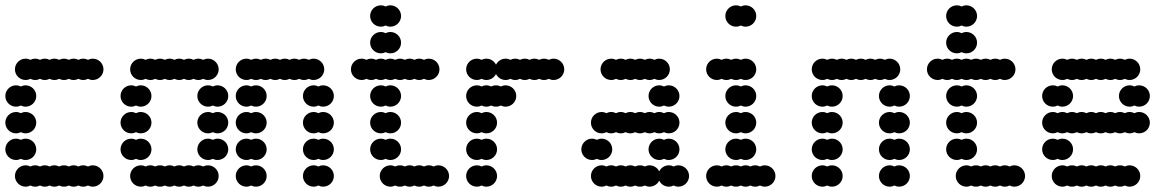

<svg xmlns="http://www.w3.org/2000/svg" viewBox="-20 -700 4360 720"><path d="M36 -40C36 -18 54 0 76 0C82.5 0 88.6 -1.6 94 -4.3C99.4 -1.6 105.5 0 112 0C118.5 0 124.6 -1.6 130 -4.3C135.4 -1.6 141.5 0 148 0C154.5 0 160.6 -1.6 166 -4.3C171.4 -1.6 177.5 0 184 0C190.5 0 196.6 -1.6 202 -4.3C207.4 -1.6 213.5 0 220 0C226.5 0 232.6 -1.6 238 -4.3C243.4 -1.6 249.5 0 256 0C262.5 0 268.6 -1.6 274 -4.3C279.4 -1.6 285.5 0 292 0C298.5 0 304.6 -1.6 310 -4.3C315.4 -1.6 321.5 0 328 0C350 0 368 -18 368 -40C368 -62 350 -80 328 -80C321.5 -80 315.4 -78.4 310 -75.7C304.6 -78.4 298.5 -80 292 -80C285.5 -80 279.4 -78.4 274 -75.7C268.6 -78.4 262.5 -80 256 -80C249.5 -80 243.4 -78.4 238 -75.7C232.6 -78.4 226.5 -80 220 -80C213.5 -80 207.4 -78.4 202 -75.7C196.6 -78.4 190.5 -80 184 -80C177.5 -80 171.4 -78.4 166 -75.7C160.6 -78.4 154.5 -80 148 -80C141.5 -80 135.4 -78.4 130 -75.7C124.6 -78.4 118.5 -80 112 -80C105.5 -80 99.4 -78.4 94 -75.7C88.6 -78.4 82.5 -80 76 -80C54 -80 36 -62 36 -40ZM0 -140C0 -118 18 -100 40 -100C46.5 -100 52.6 -101.6 58 -104.3C63.4 -101.6 69.5 -100 76 -100C98 -100 116 -118 116 -140C116 -162 98 -180 76 -180C69.5 -180 63.4 -178.4 58 -175.7C52.6 -178.4 46.5 -180 40 -180C18 -180 0 -162 0 -140ZM0 -240C0 -218 18 -200 40 -200C46.5 -200 52.6 -201.6 58 -204.3C63.4 -201.6 69.5 -200 76 -200C98 -200 116 -218 116 -240C116 -262 98 -280 76 -280C69.5 -280 63.4 -278.4 58 -275.7C52.6 -278.4 46.5 -280 40 -280C18 -280 0 -262 0 -240ZM0 -340C0 -318 18 -300 40 -300C46.5 -300 52.6 -301.6 58 -304.3C63.4 -301.6 69.5 -300 76 -300C98 -300 116 -318 116 -340C116 -362 98 -380 76 -380C69.5 -380 63.4 -378.4 58 -375.7C52.6 -378.4 46.5 -380 40 -380C18 -380 0 -362 0 -340ZM36 -440C36 -418 54 -400 76 -400C82.5 -400 88.6 -401.6 94 -404.3C99.4 -401.6 105.5 -400 112 -400C118.5 -400 124.6 -401.6 130 -404.3C135.4 -401.6 141.5 -400 148 -400C154.5 -400 160.6 -401.6 166 -404.3C171.4 -401.6 177.5 -400 184 -400C190.5 -400 196.6 -401.6 202 -404.3C207.4 -401.6 213.5 -400 220 -400C226.5 -400 232.6 -401.6 238 -404.3C243.4 -401.6 249.5 -400 256 -400C262.5 -400 268.6 -401.6 274 -404.3C279.4 -401.6 285.5 -400 292 -400C298.5 -400 304.6 -401.6 310 -404.3C315.4 -401.6 321.5 -400 328 -400C350 -400 368 -418 368 -440C368 -462 350 -480 328 -480C321.5 -480 315.4 -478.4 310 -475.7C304.6 -478.4 298.5 -480 292 -480C285.5 -480 279.4 -478.4 274 -475.7C268.6 -478.4 262.5 -480 256 -480C249.5 -480 243.4 -478.4 238 -475.7C232.6 -478.4 226.5 -480 220 -480C213.5 -480 207.4 -478.4 202 -475.7C196.6 -478.4 190.5 -480 184 -480C177.5 -480 171.4 -478.4 166 -475.7C160.6 -478.4 154.5 -480 148 -480C141.5 -480 135.4 -478.4 130 -475.7C124.6 -478.4 118.5 -480 112 -480C105.5 -480 99.4 -478.4 94 -475.7C88.6 -478.4 82.5 -480 76 -480C54 -480 36 -462 36 -440Z M468 -40C468 -18 486 0 508 0C514.5 0 520.6 -1.6 526 -4.3C531.4 -1.6 537.5 0 544 0C550.5 0 556.6 -1.6 562 -4.3C567.4 -1.6 573.5 0 580 0C586.5 0 592.6 -1.6 598 -4.3C603.4 -1.6 609.5 0 616 0C622.5 0 628.6 -1.6 634 -4.3C639.4 -1.6 645.5 0 652 0C658.5 0 664.6 -1.6 670 -4.3C675.4 -1.6 681.5 0 688 0C694.5 0 700.6 -1.6 706 -4.3C711.4 -1.6 717.5 0 724 0C730.5 0 736.6 -1.6 742 -4.3C747.4 -1.6 753.5 0 760 0C782 0 800 -18 800 -40C800 -62 782 -80 760 -80C753.5 -80 747.4 -78.4 742 -75.7C736.6 -78.4 730.5 -80 724 -80C717.5 -80 711.4 -78.4 706 -75.7C700.6 -78.4 694.5 -80 688 -80C681.5 -80 675.4 -78.4 670 -75.7C664.6 -78.4 658.5 -80 652 -80C645.5 -80 639.4 -78.4 634 -75.7C628.6 -78.4 622.5 -80 616 -80C609.5 -80 603.4 -78.4 598 -75.7C592.6 -78.4 586.5 -80 580 -80C573.5 -80 567.4 -78.4 562 -75.7C556.6 -78.4 550.5 -80 544 -80C537.5 -80 531.4 -78.4 526 -75.7C520.6 -78.4 514.5 -80 508 -80C486 -80 468 -62 468 -40ZM720 -140C720 -118 738 -100 760 -100C766.5 -100 772.6 -101.6 778 -104.3C783.4 -101.6 789.5 -100 796 -100C818 -100 836 -118 836 -140C836 -162 818 -180 796 -180C789.5 -180 783.4 -178.4 778 -175.7C772.6 -178.4 766.5 -180 760 -180C738 -180 720 -162 720 -140ZM432 -140C432 -118 450 -100 472 -100C478.5 -100 484.6 -101.6 490 -104.3C495.4 -101.6 501.5 -100 508 -100C530 -100 548 -118 548 -140C548 -162 530 -180 508 -180C501.5 -180 495.4 -178.4 490 -175.7C484.6 -178.4 478.5 -180 472 -180C450 -180 432 -162 432 -140ZM720 -240C720 -218 738 -200 760 -200C766.5 -200 772.6 -201.6 778 -204.3C783.4 -201.6 789.5 -200 796 -200C818 -200 836 -218 836 -240C836 -262 818 -280 796 -280C789.5 -280 783.4 -278.4 778 -275.7C772.6 -278.4 766.5 -280 760 -280C738 -280 720 -262 720 -240ZM432 -240C432 -218 450 -200 472 -200C478.5 -200 484.6 -201.6 490 -204.3C495.4 -201.6 501.5 -200 508 -200C530 -200 548 -218 548 -240C548 -262 530 -280 508 -280C501.5 -280 495.4 -278.4 490 -275.7C484.6 -278.4 478.5 -280 472 -280C450 -280 432 -262 432 -240ZM720 -340C720 -318 738 -300 760 -300C766.5 -300 772.6 -301.6 778 -304.3C783.4 -301.6 789.5 -300 796 -300C818 -300 836 -318 836 -340C836 -362 818 -380 796 -380C789.5 -380 783.4 -378.4 778 -375.7C772.6 -378.4 766.5 -380 760 -380C738 -380 720 -362 720 -340ZM432 -340C432 -318 450 -300 472 -300C478.5 -300 484.6 -301.6 490 -304.3C495.4 -301.6 501.5 -300 508 -300C530 -300 548 -318 548 -340C548 -362 530 -380 508 -380C501.5 -380 495.4 -378.4 490 -375.7C484.6 -378.4 478.5 -380 472 -380C450 -380 432 -362 432 -340ZM468 -440C468 -418 486 -400 508 -400C514.5 -400 520.6 -401.6 526 -404.3C531.4 -401.6 537.5 -400 544 -400C550.5 -400 556.6 -401.6 562 -404.3C567.4 -401.6 573.5 -400 580 -400C586.5 -400 592.6 -401.6 598 -404.3C603.4 -401.6 609.5 -400 616 -400C622.5 -400 628.6 -401.6 634 -404.3C639.4 -401.6 645.5 -400 652 -400C658.5 -400 664.6 -401.6 670 -404.3C675.4 -401.6 681.5 -400 688 -400C694.5 -400 700.6 -401.6 706 -404.3C711.4 -401.6 717.5 -400 724 -400C730.5 -400 736.6 -401.6 742 -404.3C747.4 -401.6 753.5 -400 760 -400C782 -400 800 -418 800 -440C800 -462 782 -480 760 -480C753.5 -480 747.4 -478.4 742 -475.7C736.6 -478.4 730.5 -480 724 -480C717.5 -480 711.4 -478.4 706 -475.7C700.6 -478.4 694.5 -480 688 -480C681.5 -480 675.4 -478.4 670 -475.7C664.6 -478.4 658.5 -480 652 -480C645.5 -480 639.4 -478.4 634 -475.7C628.6 -478.4 622.5 -480 616 -480C609.5 -480 603.4 -478.4 598 -475.7C592.6 -478.4 586.5 -480 580 -480C573.5 -480 567.4 -478.4 562 -475.7C556.6 -478.4 550.5 -480 544 -480C537.5 -480 531.4 -478.4 526 -475.7C520.6 -478.4 514.5 -480 508 -480C486 -480 468 -462 468 -440Z M1116 -40C1116 -18 1134 0 1156 0C1162.5 0 1168.6 -1.6 1174 -4.3C1179.4 -1.6 1185.5 0 1192 0C1214 0 1232 -18 1232 -40C1232 -62 1214 -80 1192 -80C1185.5 -80 1179.4 -78.4 1174 -75.7C1168.6 -78.4 1162.5 -80 1156 -80C1134 -80 1116 -62 1116 -40ZM864 -40C864 -18 882 0 904 0C910.5 0 916.6 -1.6 922 -4.3C927.4 -1.6 933.5 0 940 0C962 0 980 -18 980 -40C980 -62 962 -80 940 -80C933.5 -80 927.4 -78.4 922 -75.7C916.6 -78.4 910.5 -80 904 -80C882 -80 864 -62 864 -40ZM1116 -140C1116 -118 1134 -100 1156 -100C1162.5 -100 1168.6 -101.6 1174 -104.3C1179.4 -101.6 1185.5 -100 1192 -100C1214 -100 1232 -118 1232 -140C1232 -162 1214 -180 1192 -180C1185.5 -180 1179.4 -178.4 1174 -175.7C1168.6 -178.4 1162.5 -180 1156 -180C1134 -180 1116 -162 1116 -140ZM864 -140C864 -118 882 -100 904 -100C910.5 -100 916.6 -101.6 922 -104.3C927.4 -101.6 933.5 -100 940 -100C962 -100 980 -118 980 -140C980 -162 962 -180 940 -180C933.5 -180 927.4 -178.4 922 -175.7C916.6 -178.4 910.5 -180 904 -180C882 -180 864 -162 864 -140ZM1116 -240C1116 -218 1134 -200 1156 -200C1162.5 -200 1168.6 -201.6 1174 -204.3C1179.4 -201.6 1185.5 -200 1192 -200C1214 -200 1232 -218 1232 -240C1232 -262 1214 -280 1192 -280C1185.5 -280 1179.4 -278.4 1174 -275.7C1168.6 -278.4 1162.5 -280 1156 -280C1134 -280 1116 -262 1116 -240ZM864 -240C864 -218 882 -200 904 -200C910.5 -200 916.6 -201.6 922 -204.3C927.4 -201.6 933.5 -200 940 -200C962 -200 980 -218 980 -240C980 -262 962 -280 940 -280C933.5 -280 927.4 -278.4 922 -275.7C916.6 -278.4 910.5 -280 904 -280C882 -280 864 -262 864 -240ZM1116 -340C1116 -318 1134 -300 1156 -300C1162.5 -300 1168.6 -301.6 1174 -304.3C1179.4 -301.6 1185.5 -300 1192 -300C1214 -300 1232 -318 1232 -340C1232 -362 1214 -380 1192 -380C1185.5 -380 1179.4 -378.4 1174 -375.7C1168.6 -378.4 1162.5 -380 1156 -380C1134 -380 1116 -362 1116 -340ZM864 -340C864 -318 882 -300 904 -300C910.5 -300 916.6 -301.6 922 -304.3C927.4 -301.6 933.5 -300 940 -300C962 -300 980 -318 980 -340C980 -362 962 -380 940 -380C933.5 -380 927.4 -378.4 922 -375.7C916.6 -378.4 910.5 -380 904 -380C882 -380 864 -362 864 -340ZM864 -440C864 -418 882 -400 904 -400C910.5 -400 916.6 -401.6 922 -404.3C927.4 -401.6 933.5 -400 940 -400C946.5 -400 952.6 -401.6 958 -404.3C963.4 -401.6 969.5 -400 976 -400C982.5 -400 988.6 -401.6 994 -404.3C999.4 -401.6 1005.5 -400 1012 -400C1018.5 -400 1024.6 -401.6 1030 -404.3C1035.4 -401.6 1041.5 -400 1048 -400C1054.5 -400 1060.6 -401.6 1066 -404.3C1071.4 -401.6 1077.5 -400 1084 -400C1090.5 -400 1096.6 -401.6 1102 -404.3C1107.4 -401.6 1113.5 -400 1120 -400C1126.5 -400 1132.6 -401.6 1138 -404.3C1143.4 -401.6 1149.5 -400 1156 -400C1178 -400 1196 -418 1196 -440C1196 -462 1178 -480 1156 -480C1149.5 -480 1143.4 -478.4 1138 -475.7C1132.6 -478.4 1126.5 -480 1120 -480C1113.5 -480 1107.4 -478.4 1102 -475.7C1096.6 -478.4 1090.5 -480 1084 -480C1077.5 -480 1071.4 -478.4 1066 -475.7C1060.6 -478.4 1054.5 -480 1048 -480C1041.5 -480 1035.4 -478.4 1030 -475.7C1024.6 -478.4 1018.5 -480 1012 -480C1005.5 -480 999.4 -478.4 994 -475.7C988.6 -478.4 982.5 -480 976 -480C969.5 -480 963.4 -478.4 958 -475.7C952.6 -478.4 946.5 -480 940 -480C933.5 -480 927.4 -478.4 922 -475.7C916.6 -478.4 910.5 -480 904 -480C882 -480 864 -462 864 -440Z M1404 -40C1404 -18 1422 0 1444 0C1450.5 0 1456.6 -1.6 1462 -4.3C1467.4 -1.6 1473.5 0 1480 0C1486.5 0 1492.6 -1.6 1498 -4.3C1503.4 -1.6 1509.5 0 1516 0C1522.5 0 1528.6 -1.6 1534 -4.3C1539.4 -1.6 1545.5 0 1552 0C1558.5 0 1564.6 -1.6 1570 -4.3C1575.4 -1.6 1581.5 0 1588 0C1594.5 0 1600.6 -1.6 1606 -4.3C1611.4 -1.6 1617.5 0 1624 0C1646 0 1664 -18 1664 -40C1664 -62 1646 -80 1624 -80C1617.5 -80 1611.4 -78.4 1606 -75.7C1600.6 -78.4 1594.5 -80 1588 -80C1581.5 -80 1575.4 -78.4 1570 -75.7C1564.6 -78.4 1558.5 -80 1552 -80C1545.5 -80 1539.4 -78.4 1534 -75.7C1528.6 -78.4 1522.5 -80 1516 -80C1509.5 -80 1503.4 -78.4 1498 -75.7C1492.6 -78.4 1486.5 -80 1480 -80C1473.5 -80 1467.4 -78.4 1462 -75.7C1456.6 -78.4 1450.5 -80 1444 -80C1422 -80 1404 -62 1404 -40ZM1368 -140C1368 -118 1386 -100 1408 -100C1414.5 -100 1420.6 -101.6 1426 -104.3C1431.4 -101.6 1437.5 -100 1444 -100C1466 -100 1484 -118 1484 -140C1484 -162 1466 -180 1444 -180C1437.5 -180 1431.4 -178.4 1426 -175.7C1420.6 -178.4 1414.5 -180 1408 -180C1386 -180 1368 -162 1368 -140ZM1368 -240C1368 -218 1386 -200 1408 -200C1414.5 -200 1420.6 -201.6 1426 -204.3C1431.4 -201.6 1437.5 -200 1444 -200C1466 -200 1484 -218 1484 -240C1484 -262 1466 -280 1444 -280C1437.5 -280 1431.4 -278.4 1426 -275.7C1420.6 -278.4 1414.5 -280 1408 -280C1386 -280 1368 -262 1368 -240ZM1368 -340C1368 -318 1386 -300 1408 -300C1414.5 -300 1420.6 -301.6 1426 -304.3C1431.4 -301.6 1437.5 -300 1444 -300C1466 -300 1484 -318 1484 -340C1484 -362 1466 -380 1444 -380C1437.5 -380 1431.4 -378.4 1426 -375.7C1420.6 -378.4 1414.5 -380 1408 -380C1386 -380 1368 -362 1368 -340ZM1296 -440C1296 -418 1314 -400 1336 -400C1342.5 -400 1348.6 -401.6 1354 -404.3C1359.4 -401.6 1365.5 -400 1372 -400C1378.5 -400 1384.6 -401.6 1390 -404.3C1395.4 -401.6 1401.5 -400 1408 -400C1414.5 -400 1420.6 -401.6 1426 -404.3C1431.4 -401.6 1437.5 -400 1444 -400C1450.5 -400 1456.6 -401.6 1462 -404.3C1467.4 -401.6 1473.5 -400 1480 -400C1486.5 -400 1492.6 -401.6 1498 -404.3C1503.4 -401.6 1509.5 -400 1516 -400C1522.5 -400 1528.6 -401.6 1534 -404.3C1539.4 -401.6 1545.5 -400 1552 -400C1558.5 -400 1564.6 -401.6 1570 -404.3C1575.4 -401.6 1581.5 -400 1588 -400C1610 -400 1628 -418 1628 -440C1628 -462 1610 -480 1588 -480C1581.5 -480 1575.4 -478.4 1570 -475.7C1564.6 -478.4 1558.5 -480 1552 -480C1545.5 -480 1539.4 -478.4 1534 -475.7C1528.6 -478.4 1522.5 -480 1516 -480C1509.5 -480 1503.4 -478.4 1498 -475.7C1492.6 -478.4 1486.5 -480 1480 -480C1473.5 -480 1467.4 -478.4 1462 -475.7C1456.6 -478.4 1450.5 -480 1444 -480C1437.5 -480 1431.4 -478.4 1426 -475.7C1420.6 -478.4 1414.5 -480 1408 -480C1401.5 -480 1395.4 -478.4 1390 -475.7C1384.6 -478.4 1378.5 -480 1372 -480C1365.5 -480 1359.4 -478.4 1354 -475.7C1348.6 -478.4 1342.5 -480 1336 -480C1314 -480 1296 -462 1296 -440ZM1368 -540C1368 -518 1386 -500 1408 -500C1414.5 -500 1420.6 -501.6 1426 -504.3C1431.4 -501.6 1437.5 -500 1444 -500C1466 -500 1484 -518 1484 -540C1484 -562 1466 -580 1444 -580C1437.5 -580 1431.4 -578.4 1426 -575.7C1420.6 -578.4 1414.5 -580 1408 -580C1386 -580 1368 -562 1368 -540ZM1368 -640C1368 -618 1386 -600 1408 -600C1414.5 -600 1420.6 -601.6 1426 -604.3C1431.4 -601.6 1437.5 -600 1444 -600C1466 -600 1484 -618 1484 -640C1484 -662 1466 -680 1444 -680C1437.5 -680 1431.4 -678.4 1426 -675.7C1420.6 -678.4 1414.5 -680 1408 -680C1386 -680 1368 -662 1368 -640Z M1728 -40C1728 -18 1746 0 1768 0C1774.5 0 1780.6 -1.6 1786 -4.3C1791.4 -1.6 1797.5 0 1804 0C1826 0 1844 -18 1844 -40C1844 -62 1826 -80 1804 -80C1797.5 -80 1791.4 -78.4 1786 -75.7C1780.6 -78.4 1774.5 -80 1768 -80C1746 -80 1728 -62 1728 -40ZM1728 -140C1728 -118 1746 -100 1768 -100C1774.5 -100 1780.6 -101.6 1786 -104.3C1791.4 -101.6 1797.5 -100 1804 -100C1826 -100 1844 -118 1844 -140C1844 -162 1826 -180 1804 -180C1797.5 -180 1791.4 -178.4 1786 -175.7C1780.6 -178.4 1774.5 -180 1768 -180C1746 -180 1728 -162 1728 -140ZM1728 -240C1728 -218 1746 -200 1768 -200C1774.5 -200 1780.6 -201.6 1786 -204.3C1791.4 -201.6 1797.5 -200 1804 -200C1826 -200 1844 -218 1844 -240C1844 -262 1826 -280 1804 -280C1797.5 -280 1791.4 -278.4 1786 -275.7C1780.6 -278.4 1774.5 -280 1768 -280C1746 -280 1728 -262 1728 -240ZM1728 -340C1728 -318 1746 -300 1768 -300C1774.5 -300 1780.6 -301.6 1786 -304.3C1791.4 -301.6 1797.5 -300 1804 -300C1810.5 -300 1816.6 -301.6 1822 -304.3C1827.4 -301.6 1833.5 -300 1840 -300C1846.5 -300 1852.6 -301.6 1858 -304.3C1863.4 -301.6 1869.5 -300 1876 -300C1898 -300 1916 -318 1916 -340C1916 -362 1898 -380 1876 -380C1869.5 -380 1863.4 -378.4 1858 -375.7C1852.6 -378.4 1846.5 -380 1840 -380C1833.5 -380 1827.4 -378.4 1822 -375.7C1816.6 -378.4 1810.5 -380 1804 -380C1797.5 -380 1791.4 -378.4 1786 -375.7C1780.6 -378.4 1774.5 -380 1768 -380C1746 -380 1728 -362 1728 -340ZM1728 -440C1728 -418 1746 -400 1768 -400C1774.5 -400 1780.6 -401.6 1786 -404.3C1791.4 -401.6 1797.5 -400 1804 -400C1819.8 -400 1833.5 -409.3 1840 -422.6C1846.5 -409.3 1860.2 -400 1876 -400C1882.5 -400 1888.6 -401.6 1894 -404.3C1899.4 -401.6 1905.5 -400 1912 -400C1918.5 -400 1924.6 -401.6 1930 -404.3C1935.4 -401.6 1941.5 -400 1948 -400C1954.5 -400 1960.6 -401.6 1966 -404.3C1971.4 -401.6 1977.5 -400 1984 -400C1990.5 -400 1996.6 -401.6 2002 -404.3C2007.4 -401.6 2013.5 -400 2020 -400C2026.5 -400 2032.6 -401.6 2038 -404.3C2043.4 -401.6 2049.5 -400 2056 -400C2078 -400 2096 -418 2096 -440C2096 -462 2078 -480 2056 -480C2049.5 -480 2043.4 -478.4 2038 -475.7C2032.6 -478.4 2026.5 -480 2020 -480C2013.5 -480 2007.4 -478.4 2002 -475.7C1996.6 -478.4 1990.5 -480 1984 -480C1977.5 -480 1971.4 -478.4 1966 -475.7C1960.6 -478.4 1954.5 -480 1948 -480C1941.5 -480 1935.4 -478.4 1930 -475.7C1924.6 -478.4 1918.5 -480 1912 -480C1905.5 -480 1899.4 -478.4 1894 -475.7C1888.6 -478.4 1882.5 -480 1876 -480C1860.2 -480 1846.5 -470.7 1840 -457.4C1833.5 -470.7 1819.8 -480 1804 -480C1797.5 -480 1791.4 -478.4 1786 -475.7C1780.6 -478.4 1774.5 -480 1768 -480C1746 -480 1728 -462 1728 -440Z M2196 -40C2196 -18 2214 0 2236 0C2242.5 0 2248.6 -1.6 2254 -4.3C2259.4 -1.6 2265.5 0 2272 0C2278.5 0 2284.6 -1.6 2290 -4.3C2295.4 -1.6 2301.5 0 2308 0C2314.5 0 2320.6 -1.6 2326 -4.3C2331.4 -1.6 2337.5 0 2344 0C2350.5 0 2356.6 -1.6 2362 -4.3C2367.4 -1.6 2373.5 0 2380 0C2386.5 0 2392.6 -1.6 2398 -4.3C2403.4 -1.6 2409.5 0 2416 0C2431.8 0 2445.5 -9.3 2452 -22.6C2458.5 -9.3 2472.2 0 2488 0C2494.5 0 2500.6 -1.6 2506 -4.3C2511.4 -1.6 2517.5 0 2524 0C2546 0 2564 -18 2564 -40C2564 -62 2546 -80 2524 -80C2517.5 -80 2511.4 -78.4 2506 -75.7C2500.6 -78.4 2494.5 -80 2488 -80C2472.2 -80 2458.5 -70.7 2452 -57.4C2445.5 -70.7 2431.8 -80 2416 -80C2409.5 -80 2403.4 -78.4 2398 -75.7C2392.6 -78.4 2386.5 -80 2380 -80C2373.5 -80 2367.4 -78.4 2362 -75.7C2356.6 -78.4 2350.5 -80 2344 -80C2337.5 -80 2331.4 -78.4 2326 -75.7C2320.6 -78.4 2314.5 -80 2308 -80C2301.5 -80 2295.4 -78.4 2290 -75.7C2284.6 -78.4 2278.5 -80 2272 -80C2265.5 -80 2259.4 -78.4 2254 -75.7C2248.6 -78.4 2242.5 -80 2236 -80C2214 -80 2196 -62 2196 -40ZM2412 -140C2412 -118 2430 -100 2452 -100C2458.5 -100 2464.6 -101.6 2470 -104.3C2475.4 -101.6 2481.5 -100 2488 -100C2510 -100 2528 -118 2528 -140C2528 -162 2510 -180 2488 -180C2481.5 -180 2475.4 -178.4 2470 -175.7C2464.6 -178.4 2458.5 -180 2452 -180C2430 -180 2412 -162 2412 -140ZM2160 -140C2160 -118 2178 -100 2200 -100C2206.5 -100 2212.6 -101.6 2218 -104.3C2223.4 -101.6 2229.5 -100 2236 -100C2258 -100 2276 -118 2276 -140C2276 -162 2258 -180 2236 -180C2229.5 -180 2223.4 -178.4 2218 -175.7C2212.6 -178.4 2206.5 -180 2200 -180C2178 -180 2160 -162 2160 -140ZM2196 -240C2196 -218 2214 -200 2236 -200C2242.5 -200 2248.6 -201.6 2254 -204.3C2259.4 -201.6 2265.5 -200 2272 -200C2278.5 -200 2284.6 -201.6 2290 -204.3C2295.4 -201.6 2301.5 -200 2308 -200C2314.5 -200 2320.6 -201.6 2326 -204.3C2331.4 -201.6 2337.5 -200 2344 -200C2350.5 -200 2356.6 -201.6 2362 -204.3C2367.4 -201.6 2373.5 -200 2380 -200C2386.5 -200 2392.6 -201.6 2398 -204.3C2403.4 -201.6 2409.5 -200 2416 -200C2422.5 -200 2428.6 -201.6 2434 -204.3C2439.4 -201.6 2445.5 -200 2452 -200C2458.5 -200 2464.6 -201.6 2470 -204.3C2475.4 -201.6 2481.5 -200 2488 -200C2510 -200 2528 -218 2528 -240C2528 -262 2510 -280 2488 -280C2481.5 -280 2475.4 -278.4 2470 -275.7C2464.6 -278.4 2458.5 -280 2452 -280C2445.5 -280 2439.4 -278.4 2434 -275.7C2428.6 -278.4 2422.5 -280 2416 -280C2409.5 -280 2403.4 -278.4 2398 -275.7C2392.6 -278.4 2386.5 -280 2380 -280C2373.5 -280 2367.4 -278.4 2362 -275.7C2356.6 -278.4 2350.5 -280 2344 -280C2337.5 -280 2331.4 -278.4 2326 -275.7C2320.6 -278.4 2314.5 -280 2308 -280C2301.5 -280 2295.4 -278.4 2290 -275.7C2284.6 -278.4 2278.5 -280 2272 -280C2265.5 -280 2259.4 -278.4 2254 -275.7C2248.6 -278.4 2242.5 -280 2236 -280C2214 -280 2196 -262 2196 -240ZM2412 -340C2412 -318 2430 -300 2452 -300C2458.5 -300 2464.6 -301.6 2470 -304.3C2475.4 -301.6 2481.5 -300 2488 -300C2510 -300 2528 -318 2528 -340C2528 -362 2510 -380 2488 -380C2481.5 -380 2475.4 -378.4 2470 -375.7C2464.6 -378.4 2458.5 -380 2452 -380C2430 -380 2412 -362 2412 -340ZM2232 -440C2232 -418 2250 -400 2272 -400C2278.5 -400 2284.6 -401.6 2290 -404.3C2295.4 -401.6 2301.5 -400 2308 -400C2314.5 -400 2320.6 -401.6 2326 -404.3C2331.4 -401.6 2337.5 -400 2344 -400C2350.5 -400 2356.6 -401.6 2362 -404.3C2367.4 -401.6 2373.5 -400 2380 -400C2386.5 -400 2392.6 -401.6 2398 -404.3C2403.4 -401.6 2409.5 -400 2416 -400C2422.5 -400 2428.6 -401.6 2434 -404.3C2439.4 -401.6 2445.5 -400 2452 -400C2474 -400 2492 -418 2492 -440C2492 -462 2474 -480 2452 -480C2445.5 -480 2439.4 -478.4 2434 -475.7C2428.6 -478.4 2422.5 -480 2416 -480C2409.5 -480 2403.4 -478.4 2398 -475.7C2392.6 -478.4 2386.5 -480 2380 -480C2373.5 -480 2367.4 -478.4 2362 -475.7C2356.6 -478.4 2350.5 -480 2344 -480C2337.5 -480 2331.4 -478.4 2326 -475.7C2320.6 -478.4 2314.5 -480 2308 -480C2301.5 -480 2295.4 -478.4 2290 -475.7C2284.6 -478.4 2278.5 -480 2272 -480C2250 -480 2232 -462 2232 -440Z M2628 -40C2628 -18 2646 0 2668 0C2674.5 0 2680.6 -1.6 2686 -4.3C2691.4 -1.6 2697.5 0 2704 0C2710.5 0 2716.6 -1.6 2722 -4.3C2727.4 -1.6 2733.5 0 2740 0C2746.5 0 2752.6 -1.6 2758 -4.3C2763.4 -1.6 2769.5 0 2776 0C2782.5 0 2788.6 -1.6 2794 -4.3C2799.4 -1.6 2805.5 0 2812 0C2818.5 0 2824.6 -1.6 2830 -4.3C2835.4 -1.6 2841.5 0 2848 0C2870 0 2888 -18 2888 -40C2888 -62 2870 -80 2848 -80C2841.5 -80 2835.4 -78.4 2830 -75.7C2824.6 -78.4 2818.5 -80 2812 -80C2805.5 -80 2799.4 -78.4 2794 -75.7C2788.6 -78.4 2782.5 -80 2776 -80C2769.5 -80 2763.4 -78.4 2758 -75.7C2752.6 -78.4 2746.5 -80 2740 -80C2733.5 -80 2727.4 -78.4 2722 -75.7C2716.6 -78.4 2710.5 -80 2704 -80C2697.5 -80 2691.4 -78.4 2686 -75.7C2680.6 -78.4 2674.5 -80 2668 -80C2646 -80 2628 -62 2628 -40ZM2700 -140C2700 -118 2718 -100 2740 -100C2746.5 -100 2752.6 -101.6 2758 -104.3C2763.4 -101.6 2769.5 -100 2776 -100C2798 -100 2816 -118 2816 -140C2816 -162 2798 -180 2776 -180C2769.5 -180 2763.4 -178.4 2758 -175.7C2752.6 -178.4 2746.5 -180 2740 -180C2718 -180 2700 -162 2700 -140ZM2700 -240C2700 -218 2718 -200 2740 -200C2746.5 -200 2752.6 -201.6 2758 -204.3C2763.4 -201.6 2769.5 -200 2776 -200C2798 -200 2816 -218 2816 -240C2816 -262 2798 -280 2776 -280C2769.5 -280 2763.4 -278.4 2758 -275.7C2752.6 -278.4 2746.5 -280 2740 -280C2718 -280 2700 -262 2700 -240ZM2700 -340C2700 -318 2718 -300 2740 -300C2746.5 -300 2752.6 -301.6 2758 -304.3C2763.4 -301.6 2769.5 -300 2776 -300C2798 -300 2816 -318 2816 -340C2816 -362 2798 -380 2776 -380C2769.5 -380 2763.4 -378.4 2758 -375.7C2752.6 -378.4 2746.5 -380 2740 -380C2718 -380 2700 -362 2700 -340ZM2628 -440C2628 -418 2646 -400 2668 -400C2674.5 -400 2680.6 -401.6 2686 -404.3C2691.4 -401.6 2697.5 -400 2704 -400C2710.5 -400 2716.6 -401.6 2722 -404.3C2727.4 -401.6 2733.5 -400 2740 -400C2746.5 -400 2752.6 -401.6 2758 -404.3C2763.4 -401.6 2769.5 -400 2776 -400C2798 -400 2816 -418 2816 -440C2816 -462 2798 -480 2776 -480C2769.5 -480 2763.4 -478.4 2758 -475.7C2752.6 -478.4 2746.5 -480 2740 -480C2733.5 -480 2727.4 -478.4 2722 -475.7C2716.6 -478.4 2710.5 -480 2704 -480C2697.5 -480 2691.4 -478.4 2686 -475.7C2680.6 -478.4 2674.5 -480 2668 -480C2646 -480 2628 -462 2628 -440ZM2700 -640C2700 -618 2718 -600 2740 -600C2746.5 -600 2752.6 -601.6 2758 -604.3C2763.4 -601.6 2769.5 -600 2776 -600C2798 -600 2816 -618 2816 -640C2816 -662 2798 -680 2776 -680C2769.5 -680 2763.4 -678.4 2758 -675.7C2752.6 -678.4 2746.5 -680 2740 -680C2718 -680 2700 -662 2700 -640Z M3276 -40C3276 -18 3294 0 3316 0C3322.5 0 3328.6 -1.6 3334 -4.3C3339.4 -1.6 3345.5 0 3352 0C3374 0 3392 -18 3392 -40C3392 -62 3374 -80 3352 -80C3345.5 -80 3339.4 -78.4 3334 -75.7C3328.6 -78.4 3322.5 -80 3316 -80C3294 -80 3276 -62 3276 -40ZM3024 -40C3024 -18 3042 0 3064 0C3070.5 0 3076.6 -1.6 3082 -4.3C3087.4 -1.6 3093.5 0 3100 0C3122 0 3140 -18 3140 -40C3140 -62 3122 -80 3100 -80C3093.5 -80 3087.4 -78.4 3082 -75.7C3076.6 -78.4 3070.5 -80 3064 -80C3042 -80 3024 -62 3024 -40ZM3276 -140C3276 -118 3294 -100 3316 -100C3322.5 -100 3328.6 -101.6 3334 -104.3C3339.4 -101.6 3345.5 -100 3352 -100C3374 -100 3392 -118 3392 -140C3392 -162 3374 -180 3352 -180C3345.5 -180 3339.4 -178.4 3334 -175.7C3328.6 -178.4 3322.5 -180 3316 -180C3294 -180 3276 -162 3276 -140ZM3024 -140C3024 -118 3042 -100 3064 -100C3070.5 -100 3076.6 -101.6 3082 -104.3C3087.4 -101.6 3093.5 -100 3100 -100C3122 -100 3140 -118 3140 -140C3140 -162 3122 -180 3100 -180C3093.5 -180 3087.4 -178.4 3082 -175.7C3076.6 -178.4 3070.5 -180 3064 -180C3042 -180 3024 -162 3024 -140ZM3276 -240C3276 -218 3294 -200 3316 -200C3322.5 -200 3328.6 -201.6 3334 -204.3C3339.4 -201.6 3345.5 -200 3352 -200C3374 -200 3392 -218 3392 -240C3392 -262 3374 -280 3352 -280C3345.5 -280 3339.4 -278.4 3334 -275.7C3328.6 -278.4 3322.5 -280 3316 -280C3294 -280 3276 -262 3276 -240ZM3024 -240C3024 -218 3042 -200 3064 -200C3070.5 -200 3076.6 -201.6 3082 -204.3C3087.4 -201.6 3093.5 -200 3100 -200C3122 -200 3140 -218 3140 -240C3140 -262 3122 -280 3100 -280C3093.5 -280 3087.4 -278.4 3082 -275.7C3076.6 -278.4 3070.5 -280 3064 -280C3042 -280 3024 -262 3024 -240ZM3276 -340C3276 -318 3294 -300 3316 -300C3322.5 -300 3328.6 -301.6 3334 -304.3C3339.4 -301.6 3345.5 -300 3352 -300C3374 -300 3392 -318 3392 -340C3392 -362 3374 -380 3352 -380C3345.5 -380 3339.4 -378.4 3334 -375.7C3328.6 -378.4 3322.5 -380 3316 -380C3294 -380 3276 -362 3276 -340ZM3024 -340C3024 -318 3042 -300 3064 -300C3070.5 -300 3076.6 -301.6 3082 -304.3C3087.4 -301.6 3093.5 -300 3100 -300C3122 -300 3140 -318 3140 -340C3140 -362 3122 -380 3100 -380C3093.5 -380 3087.4 -378.4 3082 -375.7C3076.6 -378.4 3070.5 -380 3064 -380C3042 -380 3024 -362 3024 -340ZM3024 -440C3024 -418 3042 -400 3064 -400C3070.5 -400 3076.6 -401.6 3082 -404.3C3087.4 -401.6 3093.5 -400 3100 -400C3106.5 -400 3112.6 -401.6 3118 -404.3C3123.4 -401.6 3129.5 -400 3136 -400C3142.5 -400 3148.6 -401.6 3154 -404.3C3159.4 -401.6 3165.5 -400 3172 -400C3178.5 -400 3184.6 -401.6 3190 -404.3C3195.4 -401.6 3201.5 -400 3208 -400C3214.5 -400 3220.6 -401.6 3226 -404.3C3231.4 -401.6 3237.5 -400 3244 -400C3250.5 -400 3256.6 -401.6 3262 -404.3C3267.4 -401.6 3273.5 -400 3280 -400C3286.5 -400 3292.6 -401.6 3298 -404.3C3303.4 -401.6 3309.5 -400 3316 -400C3338 -400 3356 -418 3356 -440C3356 -462 3338 -480 3316 -480C3309.5 -480 3303.4 -478.4 3298 -475.7C3292.6 -478.4 3286.5 -480 3280 -480C3273.5 -480 3267.4 -478.4 3262 -475.7C3256.6 -478.4 3250.5 -480 3244 -480C3237.5 -480 3231.4 -478.4 3226 -475.7C3220.6 -478.4 3214.5 -480 3208 -480C3201.5 -480 3195.4 -478.4 3190 -475.7C3184.6 -478.4 3178.5 -480 3172 -480C3165.5 -480 3159.4 -478.4 3154 -475.7C3148.6 -478.4 3142.5 -480 3136 -480C3129.5 -480 3123.4 -478.4 3118 -475.7C3112.6 -478.4 3106.5 -480 3100 -480C3093.5 -480 3087.4 -478.4 3082 -475.7C3076.6 -478.4 3070.5 -480 3064 -480C3042 -480 3024 -462 3024 -440Z M3564 -40C3564 -18 3582 0 3604 0C3610.5 0 3616.6 -1.6 3622 -4.3C3627.4 -1.6 3633.5 0 3640 0C3646.5 0 3652.6 -1.6 3658 -4.3C3663.4 -1.6 3669.5 0 3676 0C3682.5 0 3688.6 -1.6 3694 -4.3C3699.4 -1.6 3705.5 0 3712 0C3718.5 0 3724.6 -1.6 3730 -4.3C3735.4 -1.6 3741.5 0 3748 0C3754.5 0 3760.6 -1.6 3766 -4.3C3771.4 -1.6 3777.5 0 3784 0C3806 0 3824 -18 3824 -40C3824 -62 3806 -80 3784 -80C3777.5 -80 3771.4 -78.4 3766 -75.7C3760.6 -78.4 3754.5 -80 3748 -80C3741.5 -80 3735.4 -78.4 3730 -75.7C3724.6 -78.4 3718.5 -80 3712 -80C3705.5 -80 3699.4 -78.4 3694 -75.7C3688.6 -78.4 3682.5 -80 3676 -80C3669.5 -80 3663.4 -78.4 3658 -75.7C3652.6 -78.4 3646.5 -80 3640 -80C3633.5 -80 3627.4 -78.4 3622 -75.7C3616.6 -78.4 3610.5 -80 3604 -80C3582 -80 3564 -62 3564 -40ZM3528 -140C3528 -118 3546 -100 3568 -100C3574.5 -100 3580.6 -101.6 3586 -104.3C3591.4 -101.6 3597.5 -100 3604 -100C3626 -100 3644 -118 3644 -140C3644 -162 3626 -180 3604 -180C3597.5 -180 3591.4 -178.4 3586 -175.7C3580.6 -178.4 3574.5 -180 3568 -180C3546 -180 3528 -162 3528 -140ZM3528 -240C3528 -218 3546 -200 3568 -200C3574.5 -200 3580.6 -201.6 3586 -204.3C3591.4 -201.6 3597.5 -200 3604 -200C3626 -200 3644 -218 3644 -240C3644 -262 3626 -280 3604 -280C3597.5 -280 3591.4 -278.4 3586 -275.7C3580.6 -278.4 3574.5 -280 3568 -280C3546 -280 3528 -262 3528 -240ZM3528 -340C3528 -318 3546 -300 3568 -300C3574.5 -300 3580.6 -301.6 3586 -304.3C3591.4 -301.6 3597.5 -300 3604 -300C3626 -300 3644 -318 3644 -340C3644 -362 3626 -380 3604 -380C3597.5 -380 3591.4 -378.4 3586 -375.7C3580.6 -378.4 3574.5 -380 3568 -380C3546 -380 3528 -362 3528 -340ZM3456 -440C3456 -418 3474 -400 3496 -400C3502.5 -400 3508.6 -401.6 3514 -404.3C3519.4 -401.6 3525.5 -400 3532 -400C3538.5 -400 3544.6 -401.6 3550 -404.3C3555.4 -401.6 3561.5 -400 3568 -400C3574.5 -400 3580.6 -401.6 3586 -404.3C3591.4 -401.6 3597.5 -400 3604 -400C3610.5 -400 3616.6 -401.6 3622 -404.3C3627.4 -401.6 3633.5 -400 3640 -400C3646.5 -400 3652.6 -401.6 3658 -404.3C3663.4 -401.6 3669.5 -400 3676 -400C3682.5 -400 3688.6 -401.6 3694 -404.3C3699.4 -401.6 3705.5 -400 3712 -400C3718.5 -400 3724.6 -401.6 3730 -404.3C3735.4 -401.6 3741.5 -400 3748 -400C3770 -400 3788 -418 3788 -440C3788 -462 3770 -480 3748 -480C3741.5 -480 3735.4 -478.4 3730 -475.7C3724.6 -478.4 3718.5 -480 3712 -480C3705.5 -480 3699.4 -478.4 3694 -475.7C3688.6 -478.4 3682.5 -480 3676 -480C3669.5 -480 3663.4 -478.4 3658 -475.7C3652.6 -478.4 3646.5 -480 3640 -480C3633.5 -480 3627.4 -478.4 3622 -475.7C3616.6 -478.4 3610.5 -480 3604 -480C3597.5 -480 3591.4 -478.4 3586 -475.7C3580.6 -478.4 3574.5 -480 3568 -480C3561.5 -480 3555.4 -478.4 3550 -475.7C3544.6 -478.4 3538.5 -480 3532 -480C3525.5 -480 3519.4 -478.4 3514 -475.7C3508.6 -478.4 3502.5 -480 3496 -480C3474 -480 3456 -462 3456 -440ZM3528 -540C3528 -518 3546 -500 3568 -500C3574.5 -500 3580.6 -501.6 3586 -504.3C3591.4 -501.6 3597.5 -500 3604 -500C3626 -500 3644 -518 3644 -540C3644 -562 3626 -580 3604 -580C3597.5 -580 3591.4 -578.4 3586 -575.7C3580.6 -578.4 3574.5 -580 3568 -580C3546 -580 3528 -562 3528 -540ZM3528 -640C3528 -618 3546 -600 3568 -600C3574.5 -600 3580.6 -601.6 3586 -604.3C3591.4 -601.6 3597.5 -600 3604 -600C3626 -600 3644 -618 3644 -640C3644 -662 3626 -680 3604 -680C3597.5 -680 3591.4 -678.4 3586 -675.7C3580.6 -678.4 3574.5 -680 3568 -680C3546 -680 3528 -662 3528 -640Z M3924 -40C3924 -18 3942 0 3964 0C3970.5 0 3976.6 -1.6 3982 -4.3C3987.4 -1.6 3993.5 0 4000 0C4006.5 0 4012.6 -1.6 4018 -4.3C4023.4 -1.6 4029.5 0 4036 0C4042.5 0 4048.6 -1.6 4054 -4.3C4059.4 -1.6 4065.5 0 4072 0C4078.5 0 4084.6 -1.6 4090 -4.3C4095.4 -1.6 4101.5 0 4108 0C4114.5 0 4120.6 -1.6 4126 -4.3C4131.4 -1.6 4137.5 0 4144 0C4150.5 0 4156.6 -1.6 4162 -4.3C4167.4 -1.6 4173.5 0 4180 0C4186.5 0 4192.6 -1.6 4198 -4.3C4203.4 -1.6 4209.5 0 4216 0C4238 0 4256 -18 4256 -40C4256 -62 4238 -80 4216 -80C4209.5 -80 4203.4 -78.4 4198 -75.7C4192.6 -78.4 4186.5 -80 4180 -80C4173.5 -80 4167.4 -78.4 4162 -75.7C4156.6 -78.4 4150.5 -80 4144 -80C4137.5 -80 4131.4 -78.4 4126 -75.7C4120.6 -78.4 4114.5 -80 4108 -80C4101.5 -80 4095.4 -78.4 4090 -75.7C4084.6 -78.4 4078.5 -80 4072 -80C4065.5 -80 4059.4 -78.4 4054 -75.7C4048.6 -78.4 4042.5 -80 4036 -80C4029.5 -80 4023.4 -78.4 4018 -75.7C4012.6 -78.4 4006.5 -80 4000 -80C3993.5 -80 3987.4 -78.4 3982 -75.7C3976.6 -78.4 3970.5 -80 3964 -80C3942 -80 3924 -62 3924 -40ZM3888 -140C3888 -118 3906 -100 3928 -100C3934.5 -100 3940.6 -101.6 3946 -104.3C3951.4 -101.6 3957.5 -100 3964 -100C3986 -100 4004 -118 4004 -140C4004 -162 3986 -180 3964 -180C3957.5 -180 3951.4 -178.4 3946 -175.7C3940.6 -178.4 3934.5 -180 3928 -180C3906 -180 3888 -162 3888 -140ZM3888 -240C3888 -218 3906 -200 3928 -200C3934.5 -200 3940.6 -201.6 3946 -204.3C3951.4 -201.6 3957.5 -200 3964 -200C3970.5 -200 3976.6 -201.6 3982 -204.3C3987.4 -201.6 3993.5 -200 4000 -200C4006.5 -200 4012.6 -201.6 4018 -204.3C4023.4 -201.6 4029.5 -200 4036 -200C4042.5 -200 4048.6 -201.6 4054 -204.3C4059.4 -201.6 4065.5 -200 4072 -200C4078.5 -200 4084.6 -201.6 4090 -204.3C4095.4 -201.6 4101.5 -200 4108 -200C4114.5 -200 4120.6 -201.6 4126 -204.3C4131.4 -201.6 4137.5 -200 4144 -200C4150.5 -200 4156.6 -201.6 4162 -204.3C4167.4 -201.6 4173.5 -200 4180 -200C4186.5 -200 4192.6 -201.6 4198 -204.3C4203.4 -201.6 4209.5 -200 4216 -200C4222.5 -200 4228.6 -201.6 4234 -204.3C4239.4 -201.6 4245.5 -200 4252 -200C4274 -200 4292 -218 4292 -240C4292 -262 4274 -280 4252 -280C4245.5 -280 4239.4 -278.4 4234 -275.7C4228.6 -278.4 4222.5 -280 4216 -280C4209.5 -280 4203.4 -278.4 4198 -275.7C4192.6 -278.4 4186.5 -280 4180 -280C4173.5 -280 4167.4 -278.4 4162 -275.7C4156.6 -278.4 4150.5 -280 4144 -280C4137.5 -280 4131.4 -278.4 4126 -275.7C4120.6 -278.4 4114.5 -280 4108 -280C4101.5 -280 4095.4 -278.4 4090 -275.7C4084.6 -278.4 4078.5 -280 4072 -280C4065.5 -280 4059.4 -278.4 4054 -275.7C4048.6 -278.4 4042.5 -280 4036 -280C4029.5 -280 4023.4 -278.4 4018 -275.7C4012.6 -278.4 4006.5 -280 4000 -280C3993.5 -280 3987.4 -278.4 3982 -275.7C3976.6 -278.4 3970.5 -280 3964 -280C3957.5 -280 3951.4 -278.4 3946 -275.7C3940.6 -278.4 3934.5 -280 3928 -280C3906 -280 3888 -262 3888 -240ZM4176 -340C4176 -318 4194 -300 4216 -300C4222.5 -300 4228.6 -301.6 4234 -304.3C4239.4 -301.6 4245.5 -300 4252 -300C4274 -300 4292 -318 4292 -340C4292 -362 4274 -380 4252 -380C4245.5 -380 4239.4 -378.4 4234 -375.7C4228.6 -378.4 4222.5 -380 4216 -380C4194 -380 4176 -362 4176 -340ZM3888 -340C3888 -318 3906 -300 3928 -300C3934.5 -300 3940.6 -301.6 3946 -304.3C3951.4 -301.6 3957.5 -300 3964 -300C3986 -300 4004 -318 4004 -340C4004 -362 3986 -380 3964 -380C3957.5 -380 3951.4 -378.4 3946 -375.7C3940.6 -378.4 3934.5 -380 3928 -380C3906 -380 3888 -362 3888 -340ZM3924 -440C3924 -418 3942 -400 3964 -400C3970.5 -400 3976.6 -401.6 3982 -404.3C3987.4 -401.6 3993.5 -400 4000 -400C4006.5 -400 4012.6 -401.6 4018 -404.3C4023.4 -401.6 4029.5 -400 4036 -400C4042.5 -400 4048.6 -401.6 4054 -404.3C4059.4 -401.6 4065.5 -400 4072 -400C4078.5 -400 4084.6 -401.6 4090 -404.3C4095.4 -401.6 4101.5 -400 4108 -400C4114.5 -400 4120.6 -401.6 4126 -404.3C4131.4 -401.6 4137.5 -400 4144 -400C4150.5 -400 4156.6 -401.6 4162 -404.3C4167.4 -401.6 4173.5 -400 4180 -400C4186.5 -400 4192.6 -401.6 4198 -404.3C4203.4 -401.6 4209.5 -400 4216 -400C4238 -400 4256 -418 4256 -440C4256 -462 4238 -480 4216 -480C4209.5 -480 4203.4 -478.4 4198 -475.7C4192.6 -478.4 4186.5 -480 4180 -480C4173.5 -480 4167.4 -478.4 4162 -475.7C4156.6 -478.4 4150.5 -480 4144 -480C4137.5 -480 4131.4 -478.4 4126 -475.7C4120.6 -478.4 4114.5 -480 4108 -480C4101.5 -480 4095.4 -478.4 4090 -475.7C4084.6 -478.4 4078.5 -480 4072 -480C4065.5 -480 4059.4 -478.4 4054 -475.7C4048.6 -478.4 4042.5 -480 4036 -480C4029.5 -480 4023.4 -478.4 4018 -475.7C4012.6 -478.4 4006.5 -480 4000 -480C3993.5 -480 3987.4 -478.4 3982 -475.7C3976.6 -478.4 3970.5 -480 3964 -480C3942 -480 3924 -462 3924 -440Z"/></svg>

Font: Dotrice Condensed
Style: Bold
Weight: 700
Width: 2
Monospace: yes
Designer: Paul Flo Williams
Foundry: His Deeds Are Dust
Version: Version 1.001